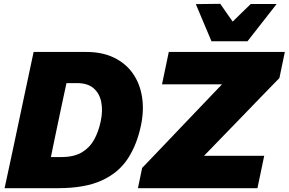

<svg xmlns="http://www.w3.org/2000/svg" viewBox="-20 -985 1511 1005"><path d="M4 0Q16.5 -56.5 27.5 -109Q38.5 -161.5 53.5 -230.5L105 -473.5Q120 -544 131.8 -599.2Q143.5 -654.5 156 -713H432Q515.5 -713 576.8 -683.2Q638 -653.5 675 -601Q712 -548.5 723.2 -479.2Q734.5 -410 718.5 -331.5Q698 -230.5 650 -156Q602 -81.5 513.5 -40.8Q425 0 283.5 0ZM246.5 -163H302Q366.5 -163 407.5 -187Q448.5 -211 472 -252.8Q495.5 -294.5 507 -349Q519 -404 510.2 -449.8Q501.5 -495.5 470.2 -522.8Q439 -550 383 -550H328Q321.5 -521 315.5 -492.2Q309.5 -463.5 301 -424.5L271.5 -284.5Q263.5 -247 257.8 -218.5Q252 -190 246.5 -163ZM702 0 724 -106Q752 -135 787.8 -172.5Q823.5 -210 859.8 -248Q896 -286 926 -317.5L1142 -543.5H828L863.5 -713H1471L1442.5 -576.5Q1397 -529.5 1353.2 -484.8Q1309.5 -440 1266 -394.5L1048 -169.5H1363L1327.5 0ZM1087 -769Q1066.5 -818 1045.8 -866.5Q1025 -915 1005 -963.5L1133 -965Q1148.5 -942 1165 -918.8Q1181.5 -895.5 1198 -872Q1222 -895.5 1245.5 -918.5Q1269 -941.5 1292.5 -964H1428Q1389.5 -915 1351.8 -866.5Q1314 -818 1275.5 -769Z"/></svg>

Font: Commissioner ExtraBold
Style: Italic
Weight: 800
Italic angle: -12°
Designer: Kostas Bartsokas
Foundry: Kostas Bartsokas
Version: Version 1.000; ttfautohint (v1.8.3)